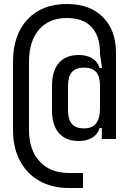

<svg xmlns="http://www.w3.org/2000/svg" viewBox="-20 -760 640 960"><path d="M560 -495V-65H489V-120H478Q470 -90 442.5 -72.5Q415 -55 374 -55Q309 -55 274.5 -94.5Q240 -134 240 -210V-330Q240 -406 274.5 -445.5Q309 -485 374 -485Q415 -485 442.5 -467.5Q470 -450 478 -420H490L480 -490V-495Q480 -580 437.5 -625Q395 -670 315 -670Q225 -670 175 -612Q125 -554 125 -450V-110Q125 -10 178.5 47.5Q232 105 325 105H395V180H325Q240 180 177 144.5Q114 109 79.5 43.5Q45 -22 45 -110V-450Q45 -585 117 -662.5Q189 -740 315 -740Q429 -740 494.5 -674.5Q560 -609 560 -495ZM480 -331Q480 -378 460.5 -400Q441 -422 400 -422Q359 -422 339.5 -399.5Q320 -377 320 -330V-210Q320 -163 339.5 -140.5Q359 -118 400 -118Q441 -118 460.5 -143Q480 -168 480 -220Z"/></svg>

Font: JetBrains Mono
Style: Regular
Weight: 400
Monospace: yes
Designer: Philipp Nurullin, Konstantin Bulenkov
Foundry: JetBrains
Version: Version 2.001;December 29, 2023;FontCreator 11.5.0.2427 32-b